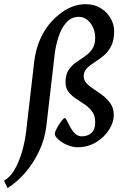

<svg xmlns="http://www.w3.org/2000/svg" viewBox="-92 -702 602 939"><path d="M466.3 -550.3Q466.3 -504.4 451.4 -475.8Q436.5 -447.3 414.3 -429.2Q392.1 -411.1 369.9 -397.2Q347.7 -383.3 332.5 -367.7Q317.4 -352.1 317.4 -328.1Q317.4 -308.6 332.3 -293.5Q347.2 -278.3 369.1 -264.2Q391.1 -250 412.8 -233.2Q434.6 -216.3 449.5 -193.8Q464.4 -171.4 464.4 -139.6Q464.4 -103 440.9 -66.7Q417.5 -30.3 377.4 -6.1Q337.4 18.1 287.1 18.1Q261.7 18.1 236.1 6.8Q210.4 -4.4 193.1 -20Q175.8 -35.6 175.8 -48.8Q175.8 -53.2 181.4 -65.4Q187 -77.6 195.6 -91.3Q204.1 -105 212.2 -114.7Q220.2 -124.5 225.1 -124.5Q229.5 -124.5 235.8 -111.1Q242.2 -97.7 251.7 -80.1Q261.2 -62.5 275.1 -48.8Q289.1 -35.2 308.6 -35.2Q335 -35.2 354.2 -51Q373.5 -66.9 373.5 -104.5Q373.5 -135.7 358.9 -156Q344.2 -176.3 322.8 -190.9Q301.3 -205.6 279.5 -219.7Q257.8 -233.9 243.2 -252.4Q228.5 -271 228.5 -299.8Q228.5 -336.9 243.2 -359.1Q257.8 -381.3 279.5 -396.5Q301.3 -411.6 322.8 -426.3Q344.2 -440.9 358.9 -461.9Q373.5 -482.9 373.5 -517.6Q373.5 -558.1 350.3 -588.9Q327.1 -619.6 293.5 -619.6Q257.3 -619.6 232.9 -592.5Q208.5 -565.4 194.1 -521.5Q179.7 -477.5 174.3 -427.2L134.8 -86.4Q127 -20.5 98.6 38.8Q70.3 98.1 29.8 144.3Q-10.7 190.4 -55.2 217.8L-72.3 181.6Q-42 165 -19.8 126Q2.4 86.9 16.6 36.9Q30.8 -13.2 36.1 -62L75.7 -403.8Q85 -477.5 118.2 -537.8Q151.4 -598.1 208.5 -640.1Q233.4 -659.2 264.6 -670.4Q295.9 -681.6 325.2 -681.6Q370.1 -681.6 401.6 -661.6Q433.1 -641.6 449.7 -611.6Q466.3 -581.5 466.3 -550.3Z"/></svg>

Font: Dai Banna SIL Medium
Style: Italic
Weight: 500
Italic angle: -11°
Designer: Victor Gaultney
Foundry: SIL International
Version: Version 4.000